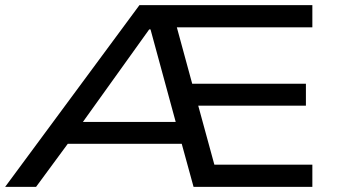

<svg xmlns="http://www.w3.org/2000/svg" viewBox="-28 -725 1321 745"><path d="M-8 0 513 -705H1184V-619H614L647 -660L726 -370L672 -400H1159V-315H689L733 -345L815 -45L763 -86H1184V0H723L667 -204L704 -167H211L260 -201L112 0ZM551 -611 278 -230 250 -252H679L660 -229L556 -611Z"/></svg>

Font: Nunito Sans 7pt Expanded
Style: Regular
Weight: 400
Width: 7
Designer: Vernon Adams
Foundry: Vernon Adams
Version: Version 3.101;gftools[0.9.27]